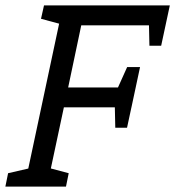

<svg xmlns="http://www.w3.org/2000/svg" viewBox="-63 -687 646 707"><path d="M169 -667H562.3L546.5 -593.7H236.2L188 -365H436.7L420.8 -291.7H172.2L110 0H27ZM99 -667H179L168.5 -596.2L88 -617.8ZM530.5 -518.7H487.2L484 -667H562.3ZM452.7 -440 421 -291.7H338.5L405.2 -440ZM404.8 -216.7H361.5L358.3 -365H436.7ZM-43.2 0 -33.2 -49.2 57 -70 36.8 0ZM100 0 108.7 -70.8 190 -49.2 180 0Z"/></svg>

Font: Epunda Slab Light
Style: Italic
Weight: 300
Italic angle: -12°
Designer: Simon Atzbach
Foundry: typofactur
Version: Version 1.102